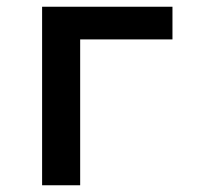

<svg xmlns="http://www.w3.org/2000/svg" viewBox="-20 -550 590 570"><path d="M105 0V-530H492V-433H218V0Z"/></svg>

Font: Lode
Style: Bold
Weight: 700
Monospace: yes
Designer: Belleve Invis
Foundry: Belleve Invis
Version: Version 29.2.0; ttfautohint (v1.8.3)